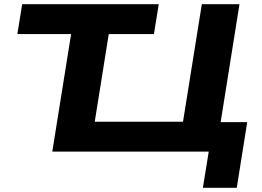

<svg xmlns="http://www.w3.org/2000/svg" viewBox="-20 -725 1251 918"><path d="M950 173 978 0H230L320 -562H63L86 -705H739L716 -562H500L433 -143H855L945 -705H1125L1035 -141H1162L1112 173Z"/></svg>

Font: Nunito Sans 10pt Expanded ExtraBold
Style: Italic
Weight: 800
Width: 7
Italic angle: -9°
Designer: Vernon Adams
Foundry: Vernon Adams
Version: Version 3.101;gftools[0.9.27]